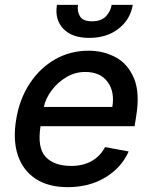

<svg xmlns="http://www.w3.org/2000/svg" viewBox="-20 -762 629 793"><path d="M259.6 11Q179.3 11 126.8 -23.8Q74.2 -58.6 53.4 -121.6Q32.7 -184.7 46.9 -269.2Q60.7 -353 102.6 -416.9Q144.5 -480.8 207.2 -516.7Q269.9 -552.6 345.9 -552.6Q408 -552.6 458.6 -525Q509.2 -497.5 533.9 -437.3Q558.6 -377.1 541.9 -278.4L535.9 -240.8H147.4Q133.5 -152 168.3 -114.3Q203.1 -76.7 275.2 -76.7Q321.7 -76.7 357.4 -96.2Q393.1 -115.8 414.1 -154.5L511.4 -136.4Q482.2 -70 415.7 -29.5Q349.1 11 259.6 11ZM160.9 -320.3H443.9Q454.5 -382.8 424.4 -423.8Q394.2 -464.8 332 -464.8Q290.5 -464.8 254.4 -443.5Q218.4 -422.2 193.5 -389Q168.7 -355.8 160.9 -320.3ZM441.1 -741.8H528.4Q518.5 -681.8 469.8 -643.6Q421.2 -605.5 348.7 -605.5Q277 -605.5 241.1 -643.6Q205.3 -681.8 215.2 -741.8H302.2Q297.9 -715.2 310.2 -694.6Q322.4 -674 360.1 -674Q397.7 -674 417.3 -694.4Q436.8 -714.8 441.1 -741.8Z"/></svg>

Font: Inter UI Medium
Style: Italic
Weight: 500
Italic angle: 9.39999°
Designer: Rasmus Andersson
Foundry: rsms
Version: 3.2;8d6f07862